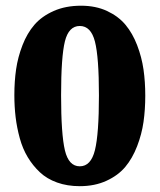

<svg xmlns="http://www.w3.org/2000/svg" viewBox="-20 -636 555 666"><path d="M261.2 -616.2Q312 -616.2 351.3 -597.9Q390.6 -579.6 415.3 -550Q439.9 -520.5 455.8 -479Q471.7 -437.5 477.8 -394.8Q483.9 -352.1 483.9 -304.2Q483.9 -255.9 477.8 -213.1Q471.7 -170.4 455.6 -128.7Q439.5 -86.9 414.6 -57.1Q389.6 -27.3 349.1 -8.8Q308.6 9.8 256.8 9.8Q213.4 9.8 178 -2.9Q142.6 -15.6 118.2 -38.6Q93.8 -61.5 76.2 -90.8Q58.6 -120.1 48.6 -156.5Q38.6 -192.9 34.2 -229.5Q29.8 -266.1 29.8 -306.2Q29.8 -354 35.9 -396Q42 -438 58.1 -479.5Q74.2 -521 99.6 -550.3Q125 -579.6 166.3 -597.9Q207.5 -616.2 261.2 -616.2ZM191.9 -305.2Q191.9 -170.4 205.1 -114.7Q218.3 -59.1 256.8 -59.1Q295.4 -59.1 309.3 -115.2Q323.2 -171.4 323.2 -305.2Q323.2 -438 309.3 -491.9Q295.4 -545.9 256.8 -545.9Q218.3 -545.9 205.1 -492.4Q191.9 -439 191.9 -305.2Z"/></svg>

Font: Wesal
Style: Regular
Weight: 900
Designer: Ahmed zaza
Foundry: Ahmed zaza
Version: Version 2.01